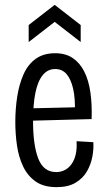

<svg xmlns="http://www.w3.org/2000/svg" viewBox="-20 -759 439 790"><path d="M213 11Q160 11 127 -12Q94 -35 75.5 -73.5Q57 -112 50 -159.5Q43 -207 43 -257Q43 -312 51 -362.5Q59 -413 77 -453.5Q95 -494 127 -517Q159 -540 207 -540Q250 -540 279.5 -520Q309 -500 327 -464Q345 -428 352 -378.5Q359 -329 357 -269L95 -262V-313L308 -318L288 -299Q290 -354 281 -393.5Q272 -433 254 -454Q236 -475 207 -475Q176 -475 155.5 -449.5Q135 -424 125.5 -376.5Q116 -329 116 -260Q116 -162 137.5 -106.5Q159 -51 211 -51Q231 -51 247 -59.5Q263 -68 274.5 -84Q286 -100 291.5 -123.5Q297 -147 295 -178L364 -174Q366 -147 360 -114.5Q354 -82 337.5 -53.5Q321 -25 290.5 -7Q260 11 213 11ZM98 -586V-656L205 -739L312 -656V-586L205 -669Z"/></svg>

Font: Bricolage Grotesque Condensed Light
Style: Regular
Weight: 300
Width: 3
Designer: Mathieu Triay
Foundry: Atelier Triay
Version: Version 1.000;gftools[0.9.30]